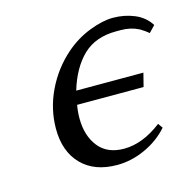

<svg xmlns="http://www.w3.org/2000/svg" viewBox="-75 -521 613 605"><g transform="rotate(-15 231.5 -218.0)"><path d="M356.9 -399.9H341.8Q273.9 -399.9 233.4 -360.8Q192.9 -321.8 171.9 -252H391.1L379.9 -208H163.1Q159.2 -186.5 159.2 -165Q159.2 -108.4 187.5 -72.3Q215.8 -36.1 271 -36.1Q331.5 -36.1 394 -84L404.8 -68.8Q374 -33.7 328.6 -12.9Q283.2 7.8 236.8 7.8Q162.6 7.8 120.8 -35.2Q79.1 -78.1 79.1 -151.9Q79.1 -216.3 107.7 -275.9Q136.2 -335.4 186 -378.9Q222.2 -410.2 265.6 -427Q309.1 -443.8 342.8 -443.8Q379.9 -443.8 412.6 -430.2Q445.3 -416.5 462.9 -388.2L442.9 -367.2Q432.1 -376.5 416 -386.2Q389.6 -399.9 356.9 -399.9Z"/></g></svg>

Font: Common Serif
Style: Italic
Weight: 400
Italic angle: -12°
Designer: Philipp H. Poll, Khaled Hosny
Foundry: Stefan Peev, Context Ltd.
Version: Version 1.026